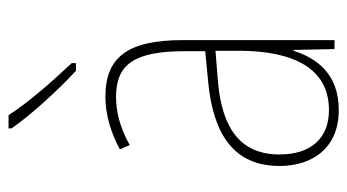

<svg xmlns="http://www.w3.org/2000/svg" viewBox="-202 -602 814 450"><g transform="rotate(-90 205.0 -377.0)"><path d="M160 -764H129V-757C163 -708 221 -646 264 -606H282V-616C241 -660 193 -713 160 -764ZM203 -537C162 -537 118 -524 80 -503L90 -480C133 -504 170 -512 203 -512C278 -512 310 -471 310 -351V-303L237 -296C113 -284 41 -234 41 -129C41 -53 82 10 172 10C258 10 294 -43 311 -96H313L315 0H336V-356C336 -486 295 -537 203 -537ZM237 -273 311 -279V-220C310 -98 271 -13 172 -13C106 -13 68 -55 68 -129C68 -219 127 -263 237 -273Z"/></g></svg>

Font: Noto Sans Hebrew Condensed Thin
Style: Regular
Weight: 100
Width: 3
Designer: Monotype Design Team
Foundry: Monotype Imaging Inc.
Version: Version 2.004